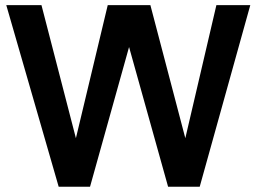

<svg xmlns="http://www.w3.org/2000/svg" viewBox="-20 -710 976 730"><path d="M931.6 -690.4 739.3 0H619.1L470.7 -531.2L322.3 0H203.1L3.9 -690.4H137.7L268.6 -184.6L389.6 -690.4H551.8L684.6 -184.6L802.7 -690.4Z"/></svg>

Font: Altinn-DIN Exp
Style: DINExp-Bold
Weight: 700
Width: 7
Designer: Charles Nix
Foundry: Altinn
Version: Version 2.00